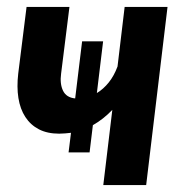

<svg xmlns="http://www.w3.org/2000/svg" viewBox="-20 -533 534 553"><path d="M462.5 -513 401 0H277.5L303.5 -216.5Q290.5 -203 276.5 -192Q262.5 -181 247.5 -172.5L238 -94H177.5L184.5 -150.5Q176 -149.5 167.5 -148.8Q159 -148 150.5 -148Q116.5 -148 92.2 -160.5Q68 -173 53 -196Q38 -219 33 -250.8Q28 -282.5 32.5 -321L56.5 -513H180L156 -321Q152 -291.5 161.5 -271.8Q171 -252 196.5 -249.5L216.5 -414H277L259 -265Q278 -276.5 293.2 -295.5Q308.5 -314.5 318.5 -341.5L339 -513Z"/></svg>

Font: Lato 2
Style: Bold Italic
Weight: 700
Italic angle: -7°
Designer: Lukasz Dziedzic with Adam Twardoch and Botio Nikoltchev
Foundry: tyPoland Lukasz Dziedzic
Version: Version 2.015; 2015-08-06; http://www.latofonts.com/